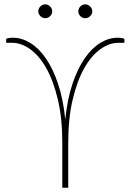

<svg xmlns="http://www.w3.org/2000/svg" viewBox="-20 -886 616 906"><path d="M9 -701Q9 -702.5 12 -704Q15 -705.5 19.8 -706.2Q24.5 -707 30.2 -707.5Q36 -708 41 -708Q82.5 -708 122.8 -683.5Q163 -659 196.5 -610.5Q230 -562 254.2 -489.8Q278.5 -417.5 288 -321.5Q297.5 -417.5 321.8 -489.8Q346 -562 379.5 -610.5Q413 -659 453.2 -683.5Q493.5 -708 535 -708Q540 -708 545.8 -707.5Q551.5 -707 556.2 -706.2Q561 -705.5 564 -704Q567 -702.5 567 -701V-684H539Q495.5 -684 453 -653.5Q410.5 -623 377 -563.2Q343.5 -503.5 322.8 -415.5Q302 -327.5 302 -212.5V0H274V-212.5Q274 -327.5 253.2 -415.5Q232.5 -503.5 199 -563.2Q165.5 -623 123 -653.5Q80.5 -684 37 -684H9ZM226.5 -832Q226.5 -819.5 216.5 -809.8Q206.5 -800 193.5 -800Q187 -800 181 -802.8Q175 -805.5 170.5 -810Q166 -814.5 163.2 -820.2Q160.5 -826 160.5 -832Q160.5 -845.5 170.5 -855.5Q180.5 -865.5 193.5 -865.5Q206.5 -865.5 216.5 -855.5Q226.5 -845.5 226.5 -832ZM415.5 -832Q415.5 -819.5 405.2 -809.8Q395 -800 382.5 -800Q369 -800 359.2 -809.8Q349.5 -819.5 349.5 -832Q349.5 -845.5 359.2 -855.5Q369 -865.5 382.5 -865.5Q395 -865.5 405.2 -855.5Q415.5 -845.5 415.5 -832Z"/></svg>

Font: Lato 2
Style: Regular
Weight: 200
Designer: Lukasz Dziedzic with Adam Twardoch and Botio Nikoltchev
Foundry: tyPoland Lukasz Dziedzic
Version: Version 2.015; 2015-08-06; http://www.latofonts.com/